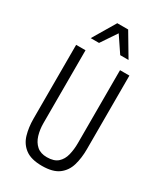

<svg xmlns="http://www.w3.org/2000/svg" viewBox="-225 -1003 940 1099"><g transform="rotate(30 245.0 -453.5)"><path d="M69 -203V-690H131V-208Q131 -166 142 -129.5Q153 -93 178 -71Q203 -49 245 -49Q292 -49 316.5 -71Q341 -93 350 -129.5Q359 -166 359 -208V-690H421V-203Q421 -145 407 -97Q393 -49 355 -20.5Q317 8 245 8Q174 8 135.5 -20.5Q97 -49 83 -97Q69 -145 69 -203ZM122 -765 211 -915H283L372 -765H317L247 -869L177 -765Z"/></g></svg>

Font: Radio Canada Condensed Light
Style: Regular
Weight: 300
Width: 3
Designer: Charles Daoud, Etienne Aubert Bonn, Alexandre Saumier Demers, Jacques Le Bailly
Foundry: Radio-Canada
Version: Version 2.104; ttfautohint (v1.8.4.7-5d5b);gftools[0.9.28.de